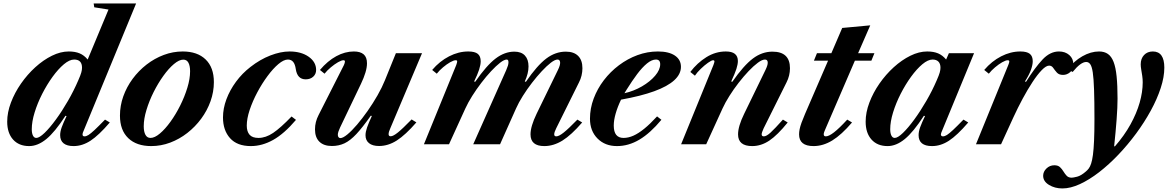

<svg xmlns="http://www.w3.org/2000/svg" viewBox="-20 -831 6760 1106"><path d="M148 10.5Q89 10.5 55.2 -27.2Q21.5 -65 21.5 -130Q21.5 -183.5 43 -240.2Q64.5 -297 101 -349.5Q137.5 -402 183.5 -443.8Q229.5 -485.5 279.2 -510Q329 -534.5 376 -534.5Q413 -534.5 439 -523.5Q465 -512.5 485 -488L605 -776L523 -789L519.5 -811H764L457.5 -67.5Q454 -57.5 456.2 -51.5Q458.5 -45.5 467 -45.5Q477 -45.5 489.8 -53.5Q502.5 -61.5 524.8 -82.2Q547 -103 585 -142L612.5 -125.5Q549 -51.5 501.5 -20.5Q454 10.5 404 10.5Q366 10.5 346.2 -5.5Q326.5 -21.5 326.5 -52.5Q326.5 -73 335.5 -98Q344.5 -123 363.5 -162.5L357 -164Q296.5 -70.5 247 -30Q197.5 10.5 148 10.5ZM189 -36.5Q206.5 -36.5 236.8 -65.5Q267 -94.5 302.2 -142.8Q337.5 -191 371.5 -250Q405.5 -309 431 -368.5Q444 -398 448.2 -413.2Q452.5 -428.5 452.5 -441Q452.5 -488 407 -488Q380.5 -488 348 -460.8Q315.5 -433.5 283 -388.8Q250.5 -344 223.2 -290.5Q196 -237 179.5 -183.5Q163 -130 163 -86.5Q163 -63.5 169.8 -50Q176.5 -36.5 189 -36.5Z M851 10.5Q766.5 10.5 718.8 -35.2Q671 -81 671 -165Q671 -222 690.2 -276Q709.5 -330 744 -376.8Q778.5 -423.5 824.2 -459Q870 -494.5 923.2 -514.5Q976.5 -534.5 1032.5 -534.5Q1117 -534.5 1164.5 -488.5Q1212 -442.5 1212 -358Q1212 -302 1192.8 -248Q1173.5 -194 1139 -147.2Q1104.5 -100.5 1059 -65Q1013.5 -29.5 960.5 -9.5Q907.5 10.5 851 10.5ZM847 -36.5Q871 -36.5 901.2 -62Q931.5 -87.5 962 -129.8Q992.5 -172 1018 -223Q1043.5 -274 1059.2 -325.5Q1075 -377 1075 -420.5Q1075 -451.5 1065.5 -469.5Q1056 -487.5 1036 -487.5Q1012 -487.5 981.8 -462Q951.5 -436.5 921 -394Q890.5 -351.5 865 -300.8Q839.5 -250 823.8 -198.2Q808 -146.5 808 -103.5Q808 -72.5 817.8 -54.5Q827.5 -36.5 847 -36.5Z M1425 10.5Q1346 10.5 1305.2 -35Q1264.5 -80.5 1264.5 -154.5Q1264.5 -206 1284.2 -259Q1304 -312 1339.5 -360.2Q1375 -408.5 1423 -445.5Q1478 -488.5 1537.2 -511.5Q1596.5 -534.5 1648 -534.5Q1715 -534.5 1758 -504.2Q1801 -474 1801 -428Q1801 -404.5 1784.2 -389.2Q1767.5 -374 1741 -374Q1693 -374 1684 -432Q1680 -461 1668.8 -474.5Q1657.5 -488 1638.5 -488Q1614.5 -488 1583.5 -461.8Q1552.5 -435.5 1520.8 -392.5Q1489 -349.5 1462 -298.8Q1435 -248 1418.2 -197.8Q1401.5 -147.5 1401.5 -107.5Q1401.5 -73.5 1417.5 -55Q1433.5 -36.5 1469 -36.5Q1510.5 -36.5 1553.2 -65.2Q1596 -94 1659.5 -160L1685 -140.5Q1617 -60.5 1553.5 -25Q1490 10.5 1425 10.5Z M2163.5 10Q2126 10 2105.8 -6.2Q2085.5 -22.5 2085.5 -52Q2085.5 -71 2094.5 -97Q2103.5 -123 2122 -163L2116 -164.5Q2068.5 -97 2033 -59Q1997.5 -21 1964.5 -5.5Q1931.5 10 1892 10Q1845 10 1819.8 -14.8Q1794.5 -39.5 1794.5 -86Q1794.5 -128.5 1815 -168L1961 -456Q1963.5 -461.5 1965.2 -467Q1967 -472.5 1967 -476.5Q1967 -484 1958.5 -484Q1947 -484 1927 -472.5Q1907 -461 1885.8 -443.2Q1864.5 -425.5 1849.5 -406.5L1823 -428Q1867 -480 1917 -507.2Q1967 -534.5 2018.5 -534.5Q2055.5 -534.5 2074.8 -518Q2094 -501.5 2094 -466.5Q2094 -442.5 2085 -412.8Q2076 -383 2059.5 -348.5L1939 -96.5Q1933 -84 1929.5 -73.2Q1926 -62.5 1926 -54.5Q1926 -46 1930 -40.8Q1934 -35.5 1940.5 -35.5Q1955.5 -35.5 1981 -56.5Q2006.5 -77.5 2036.8 -113Q2067 -148.5 2097.8 -192.2Q2128.5 -236 2154.8 -282Q2181 -328 2197.5 -369L2260.5 -524.5H2411L2228.5 -92.5Q2218.5 -71 2218.5 -58Q2218.5 -52 2221.5 -49Q2224.5 -46 2230.5 -46Q2245 -46 2272.2 -68Q2299.5 -90 2351 -143L2378.5 -126Q2315.5 -53.5 2265.8 -21.8Q2216 10 2163.5 10Z M3115.5 10.5Q3036 10.5 3036 -57Q3036 -80.5 3044.8 -109.8Q3053.5 -139 3071 -175.5L3193.5 -427Q3208 -456.5 3206.5 -472.2Q3205 -488 3191.5 -488Q3177 -488 3153.2 -469.8Q3129.5 -451.5 3101.2 -421.2Q3073 -391 3044.5 -354Q3016 -317 2991.8 -278.5Q2967.5 -240 2952.5 -206L2860.5 0H2706L2896 -427Q2902.5 -442 2905.8 -452.8Q2909 -463.5 2909 -472.5Q2909 -488 2899 -488Q2884.5 -488 2861 -469.8Q2837.5 -451.5 2809.2 -421.2Q2781 -391 2752.8 -354Q2724.5 -317 2700.2 -278.5Q2676 -240 2660.5 -206L2566.5 0H2422L2608 -456Q2614 -472.5 2613.5 -478.2Q2613 -484 2605 -484Q2593.5 -484 2573.2 -472.5Q2553 -461 2532 -443.2Q2511 -425.5 2496 -406.5L2469.5 -428Q2512.5 -478.5 2567 -506.5Q2621.5 -534.5 2677.5 -534.5Q2715 -534.5 2732 -521Q2749 -507.5 2749 -478Q2749 -458 2739.8 -429.5Q2730.5 -401 2711 -361.5L2717.5 -360Q2782.5 -454 2834.8 -493.8Q2887 -533.5 2943 -533.5Q2983 -533.5 3003.8 -511Q3024.5 -488.5 3024.5 -448.5Q3024.5 -408 3003 -361.5L3009.5 -360Q3074 -454 3126.8 -493.8Q3179.5 -533.5 3239.5 -533.5Q3285.5 -533.5 3310.2 -509Q3335 -484.5 3335 -438Q3335 -417 3330 -396Q3325 -375 3315 -356L3184 -92Q3172.5 -69 3172.5 -57.2Q3172.5 -45.5 3184.5 -45.5Q3199.5 -45.5 3227.2 -67.5Q3255 -89.5 3306 -142L3333.5 -125.5Q3271 -53 3219.8 -21.2Q3168.5 10.5 3115.5 10.5Z M3534 10.5Q3465 10.5 3421.8 -33.2Q3378.5 -77 3378.5 -147Q3378.5 -206.5 3399.8 -263.2Q3421 -320 3458.5 -369Q3496 -418 3545.5 -455.2Q3595 -492.5 3652.2 -513.5Q3709.5 -534.5 3770 -534.5Q3832.5 -534.5 3867.5 -511Q3902.5 -487.5 3902.5 -446Q3902.5 -404 3864 -368.8Q3825.5 -333.5 3748.8 -305.5Q3672 -277.5 3557.5 -257Q3537.5 -215.5 3526.5 -177Q3515.5 -138.5 3515.5 -107.5Q3515.5 -36.5 3572 -36.5Q3599.5 -36.5 3628.8 -49.5Q3658 -62.5 3691.5 -89.8Q3725 -117 3765 -160.5L3790 -141Q3726 -64 3663.5 -26.8Q3601 10.5 3534 10.5ZM3577 -294Q3630.5 -306 3677.5 -333.2Q3724.5 -360.5 3753.8 -394.8Q3783 -429 3783 -461Q3783 -488 3758.5 -488Q3734.5 -488 3707 -465.5Q3679.5 -443 3650.2 -404Q3621 -365 3590.5 -316Z M4313 10.5Q4231.5 10.5 4231.5 -57Q4231.5 -103.5 4266.5 -175L4389 -427Q4396 -441.5 4399.2 -451.8Q4402.5 -462 4402.5 -470Q4402.5 -488 4386.5 -488Q4370.5 -488 4345.8 -469.8Q4321 -451.5 4292.2 -421.2Q4263.5 -391 4234.8 -354Q4206 -317 4181.8 -278.5Q4157.5 -240 4142 -206L4048 0H3903.5L4089.5 -456Q4095.5 -472.5 4095.5 -476.5Q4095.5 -484 4088 -484Q4079 -484 4058.5 -469.5Q4038 -455 4016.8 -434.5Q3995.5 -414 3983 -395L3956.5 -416.5Q3996.5 -469 4049.2 -501.8Q4102 -534.5 4161 -534.5Q4230.5 -534.5 4230.5 -479.5Q4230.5 -461 4222 -434.2Q4213.5 -407.5 4192 -361.5L4198.5 -360Q4264 -454 4316.8 -493.8Q4369.5 -533.5 4429.5 -533.5Q4530.5 -533.5 4530.5 -438Q4530.5 -395 4510.5 -356L4379 -92Q4374 -81 4370.8 -72Q4367.5 -63 4367.5 -57.5Q4367.5 -45.5 4380 -45.5Q4395 -45.5 4419 -67.5Q4443 -89.5 4490 -142L4517.5 -125.5Q4459 -53 4411.8 -21.2Q4364.5 10.5 4313 10.5Z M4666.5 10.5Q4583 10.5 4583 -57Q4583 -70.5 4586.2 -86.8Q4589.5 -103 4597.2 -124.5Q4605 -146 4617.5 -175L4750 -481.5H4668.5L4686 -524.5H4769L4831.5 -670L4993 -685L4923 -524.5H5017L4999.5 -481.5H4904.5L4736.5 -92Q4733 -84 4730.8 -78.5Q4728.5 -73 4727.2 -69.2Q4726 -65.5 4725.5 -62.8Q4725 -60 4725 -57.5Q4725 -45.5 4737 -45.5Q4754.5 -45.5 4784.5 -68.8Q4814.5 -92 4860.5 -142L4888 -125.5Q4827.5 -54.5 4774.5 -22Q4721.5 10.5 4666.5 10.5Z M5093 10.5Q5034 10.5 5000.2 -27.2Q4966.5 -65 4966.5 -130Q4966.5 -183.5 4988 -240.2Q5009.5 -297 5046 -349.5Q5082.5 -402 5128.5 -443.8Q5174.5 -485.5 5224.2 -510Q5274 -534.5 5321 -534.5Q5358 -534.5 5384 -523.5Q5410 -512.5 5430 -488L5446 -524.5H5591L5402.5 -67.5Q5398.5 -57.5 5401 -51.5Q5403.5 -45.5 5412 -45.5Q5422 -45.5 5434.8 -53.5Q5447.5 -61.5 5469.8 -82.2Q5492 -103 5530 -142L5557.5 -125.5Q5494 -51.5 5446.5 -20.5Q5399 10.5 5349 10.5Q5271.5 10.5 5271.5 -52.5Q5271.5 -73 5280.5 -98Q5289.5 -123 5308.5 -162.5L5302 -164Q5241.5 -70.5 5192 -30Q5142.5 10.5 5093 10.5ZM5134 -36.5Q5151.5 -36.5 5181.5 -65.5Q5211.5 -94.5 5246.8 -142.8Q5282 -191 5316.2 -250Q5350.5 -309 5376 -368.5Q5389 -398 5393.2 -413.2Q5397.5 -428.5 5397.5 -441Q5397.5 -464 5385.8 -476Q5374 -488 5352 -488Q5325.5 -488 5293 -460.8Q5260.5 -433.5 5228 -388.8Q5195.5 -344 5168.2 -290.5Q5141 -237 5124.5 -183.5Q5108 -130 5108 -86.5Q5108 -63.5 5114.8 -50Q5121.5 -36.5 5134 -36.5Z M5602 0 5788 -456Q5791 -463.5 5792.5 -468.5Q5794 -473.5 5794 -476.5Q5794 -484 5785 -484Q5773.5 -484 5753.2 -472.5Q5733 -461 5712 -443.2Q5691 -425.5 5676 -406.5L5649.5 -428Q5692.5 -478.5 5747 -506.5Q5801.5 -534.5 5857.5 -534.5Q5895 -534.5 5912 -521Q5929 -507.5 5929 -478Q5929 -458 5919 -429.5Q5909 -401 5884 -361.5L5890.5 -360Q5942 -442 5985.5 -488.2Q6029 -534.5 6080 -534.5Q6116 -534.5 6139.5 -514Q6163 -493.5 6163 -460.5Q6163 -431.5 6144.8 -415.5Q6126.5 -399.5 6103.5 -399.5Q6080 -399.5 6068 -413Q6056 -426.5 6047 -439.8Q6038 -453 6023.5 -453Q6006 -453 5981 -427.2Q5956 -401.5 5927.8 -358.5Q5899.5 -315.5 5871 -262.5Q5842.5 -209.5 5817.5 -155L5746.5 0Z M6100 254.5Q6056 254.5 6022.5 234Q5989 213.5 5989 181.5Q5989 158 6008 139.5Q6027 121 6053.5 121Q6074.5 121 6086 131.8Q6097.5 142.5 6106 156.8Q6114.5 171 6124.8 181.8Q6135 192.5 6153.5 192.5Q6162 192.5 6184.8 186.8Q6207.5 181 6235.5 156.5Q6244.5 149 6252 139Q6259.5 129 6265.5 110.8Q6271.5 92.5 6275.8 61Q6280 29.5 6282.2 -20.8Q6284.5 -71 6284.5 -145Q6284.5 -249.5 6282.2 -314.5Q6280 -379.5 6274.8 -414Q6269.5 -448.5 6260.2 -461.2Q6251 -474 6237 -474Q6205.5 -474 6159 -416.5L6130.5 -431Q6166 -479 6214.8 -506.8Q6263.5 -534.5 6311 -534.5Q6341.5 -534.5 6362 -520.2Q6382.5 -506 6394.8 -474.2Q6407 -442.5 6412.2 -390.5Q6417.5 -338.5 6417.5 -262.5Q6417.5 -213.5 6412.2 -143.2Q6407 -73 6398 11L6402 12.5Q6456.5 -50 6492 -114.2Q6527.5 -178.5 6545 -240Q6562.5 -301.5 6562.5 -356.5Q6562.5 -375 6559.8 -393.8Q6557 -412.5 6554 -429.8Q6551 -447 6551 -460.5Q6551 -493.5 6570.2 -514Q6589.5 -534.5 6621 -534.5Q6654 -534.5 6670.5 -511Q6687 -487.5 6687 -441.5Q6687 -387.5 6666.2 -324Q6645.5 -260.5 6609 -193.8Q6572.5 -127 6524.8 -62.2Q6477 2.5 6422.5 59.8Q6368 117 6311.5 160.8Q6255 204.5 6200.8 229.5Q6146.5 254.5 6100 254.5Z"/></svg>

Font: Libre Caslon Text
Style: Italic
Weight: 400
Italic angle: -22.583°
Designer: Pablo Impallari, Rodrigo Fuenzalida, Katja Schimmel
Foundry: Pablo Impallari, Rodrigo Fuenzalida
Version: Version 2.000